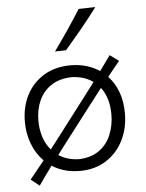

<svg xmlns="http://www.w3.org/2000/svg" viewBox="-57 -824 712 935"><g transform="rotate(-5 298.5 -356.5)"><path d="M99 64.5 57.5 31Q94.5 -14 128.5 -56.5Q92 -93.5 73 -144Q54 -194.5 54 -251Q54 -325 84.2 -382.8Q114.5 -440.5 169.8 -473.5Q225 -506.5 299.5 -506.5Q341.5 -506.5 377 -495.8Q412.5 -485 441 -466Q468 -502.5 493.5 -539L537 -507.5Q522 -489 507 -471Q492 -453 477.5 -434.5Q543 -363.5 543 -251Q543 -177.5 513.2 -118.5Q483.5 -59.5 429 -24.8Q374.5 10 300.5 10Q260 10 226.2 0.2Q192.5 -9.5 165 -27.5Q148.5 -5 132 17.5Q115.5 40 99 64.5ZM120 -251Q120 -210 131.8 -172.5Q143.5 -135 168 -106.5Q186 -130 206.5 -156.5L350.5 -345Q365 -364 378.2 -381.5Q391.5 -399 404 -416Q361.5 -446.5 300 -448.5Q240 -447 200 -420.5Q160 -394 140 -350Q120 -306 120 -251ZM300 -47.5Q361 -49.5 400.2 -78Q439.5 -106.5 458.2 -152.2Q477 -198 477 -251Q477 -332.5 437.5 -384Q425 -367.5 412 -350.8Q399 -334 385.5 -316.5L241 -128Q231 -114.5 221.2 -101.8Q211.5 -89 202 -76.5Q221.5 -63.5 246 -56Q270.5 -48.5 300 -47.5ZM230 -580Q265.5 -629.5 298.8 -678.5Q332 -727.5 363 -776.5L444.5 -778.5Q407 -728 366.5 -679Q326 -630 284 -581.5Z"/></g></svg>

Font: Commissioner Flair Light
Style: Regular
Weight: 300
Designer: Kostas Bartsokas
Foundry: Kostas Bartsokas
Version: Version 1.000; ttfautohint (v1.8.3)